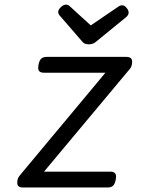

<svg xmlns="http://www.w3.org/2000/svg" viewBox="-20 -832 640 852"><path d="M347.2 -645 245.6 -762.2Q238.3 -770.5 238.3 -778.8Q238.3 -789.1 250 -800.3Q261.7 -811.5 272.9 -811.5Q281.2 -811.5 288.6 -805.2L382.8 -719.2L506.8 -803.7Q513.7 -808.6 521.5 -808.6Q533.2 -808.6 543.5 -794.9Q550.8 -785.6 550.8 -775.9Q550.8 -765.6 539.6 -755.9L403.8 -645Q391.6 -635.3 374 -635.3Q356 -635.3 347.2 -645ZM56.6 -21.5Q56.6 -28.8 57.6 -33.2Q59.6 -43.5 68.4 -54.2L447.8 -509.3H175.3Q162.1 -509.3 155.8 -514.6Q149.4 -520 149.4 -531.7Q149.4 -537.1 150.9 -544.4Q154.3 -563.5 162.8 -571.5Q171.4 -579.6 188 -579.6H539.6Q553.2 -579.6 559.8 -574.5Q566.4 -569.3 566.4 -557.6Q566.4 -550.8 565.4 -546.4Q563.5 -535.2 557.1 -527.3L175.3 -70.3H469.2Q482.4 -70.3 488.8 -64.9Q495.1 -59.6 495.1 -47.9Q495.1 -42.5 493.7 -35.2Q490.2 -16.1 481.9 -8.1Q473.6 0 457 0H83Q69.3 0 63 -4.9Q56.6 -9.8 56.6 -21.5Z"/></svg>

Font: Courier Prime Sans
Style: Italic
Weight: 400
Italic angle: -10°
Designer: Alan Dague-Greene
Foundry: Quote-Unquote Apps
Version: Version 3.020